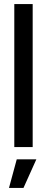

<svg xmlns="http://www.w3.org/2000/svg" viewBox="-20 -720 230 940"><path d="M50 0V-700H140V0ZM24 200 62 60H158L95 200Z"/></svg>

Font: Tektur SemiCondensed
Style: Regular
Weight: 400
Width: 4
Designer: Adam Jagosz
Foundry: Adam Jagosz
Version: Version 1.005;gftools[0.9.30]